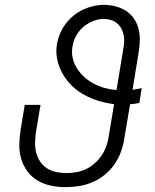

<svg xmlns="http://www.w3.org/2000/svg" viewBox="-20 -763 640 791"><path d="M251 8Q220 8 190.5 2Q161 -4 136 -18.5Q111 -33 93.5 -56.5Q76 -80 67.5 -108Q59 -136 59.5 -166.5Q60 -197 65 -228L82 -331H147L128 -218Q125 -197 124.5 -175.5Q124 -154 129 -134.5Q134 -115 145 -98Q156 -81 173 -70Q190 -59 210.5 -54.5Q231 -50 252 -50Q273 -50 293.5 -53.5Q314 -57 333.5 -66Q353 -75 370 -90Q387 -105 399 -123Q411 -141 418 -161Q425 -181 428 -202L450 -334Q417 -338 386 -347.5Q355 -357 327.5 -372Q300 -387 277.5 -408.5Q255 -430 239 -457.5Q223 -485 216 -517Q209 -549 215 -583Q219 -605 228 -626Q237 -647 251 -665.5Q265 -684 283.5 -699Q302 -714 322.5 -723.5Q343 -733 365 -738Q387 -743 409 -743Q432 -743 455.5 -737Q479 -731 498 -719Q517 -707 530.5 -688Q544 -669 550 -647Q556 -625 556 -601Q556 -577 552 -553L526 -393Q535 -394 545 -396Q555 -398 564 -400L554 -339Q545 -337 535 -335.5Q525 -334 516 -334L492 -192Q488 -164 478 -137Q468 -110 451.5 -86Q435 -62 411.5 -43Q388 -24 361 -12.5Q334 -1 306 3.5Q278 8 251 8ZM460 -392 488 -562Q491 -577 491.5 -592Q492 -607 489 -621Q486 -635 479 -647Q472 -659 461 -668Q450 -677 436 -681Q422 -685 407 -685Q393 -685 378 -681Q363 -677 349 -669.5Q335 -662 323 -652Q311 -642 302 -629Q293 -616 287 -602Q281 -588 279 -573Q274 -548 279.5 -524Q285 -500 298 -480Q311 -460 328.5 -444.5Q346 -429 367 -418Q388 -407 411.5 -400.5Q435 -394 460 -392Z"/></svg>

Font: Iosevka Curly Light Extended
Style: Italic
Weight: 300
Width: 7
Italic angle: -9°
Monospace: yes
Designer: Belleve Invis
Foundry: Belleve Invis
Version: Version 11.1.0; ttfautohint (v1.8.3)